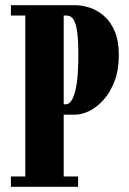

<svg xmlns="http://www.w3.org/2000/svg" viewBox="-20 -720 499 740"><path d="M22 0V-40H77.5V-660H22V-700H269Q296 -700 325.5 -690.5Q355 -681 380.5 -659Q406 -637 422 -599.8Q438 -562.5 438 -507.5Q438 -451 421.8 -408Q405.5 -365 379.8 -336Q354 -307 324.8 -292.5Q295.5 -278 269 -278H225.5V-40H281V0ZM225.5 -318H233Q249.5 -318 260.5 -341Q271.5 -364 276.8 -406.5Q282 -449 282 -507.5Q282 -563 277.5 -596.5Q273 -630 263.2 -645Q253.5 -660 237.5 -660H225.5Z"/></svg>

Font: Imbue Thin 10pt Black
Style: Regular
Weight: 900
Version: Version 1.102